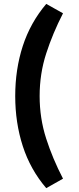

<svg xmlns="http://www.w3.org/2000/svg" viewBox="-20 -849 401 979"><path d="M301.3 -781.2Q249 -679.7 215.6 -576.4Q182.1 -473.1 182.1 -359.4Q182.1 -246.1 215.3 -142.8Q248.5 -39.6 301.3 62L215.8 110.4Q134.8 15.6 96.2 -103.8Q57.6 -223.1 57.6 -359.4Q57.6 -495.6 96.2 -614.5Q134.8 -733.4 215.8 -829.1Z"/></svg>

Font: Pinar-FD Bold
Style: Regular
Weight: 700
Designer: Amin Abedi
Version: Version 3.000